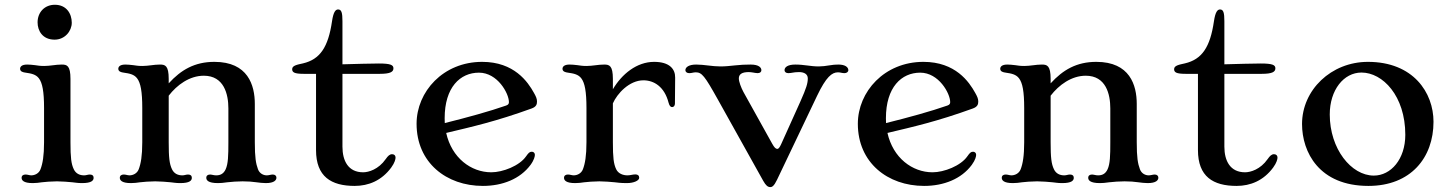

<svg xmlns="http://www.w3.org/2000/svg" viewBox="-20 -761 6039 798"><path d="M207 -596.2C250 -596.2 278.3 -632.3 278.3 -666.5C278.3 -704.6 255.9 -741.2 208 -741.2C165 -741.2 136.2 -709.5 136.2 -668C136.2 -633.3 156.7 -596.2 207 -596.2ZM69.8 -22C69.8 -12.2 77.1 0 116.2 0C129.9 0 140.6 -1.5 153.8 -3.4C163.6 -4.9 196.8 -7.3 216.8 -7.3C236.3 -7.3 265.6 -4.9 280.8 -3.4C292.5 -2.4 301.8 0 320.8 0C360.4 0 369.1 -10.7 369.1 -22C369.1 -31.2 363.3 -35.6 353.5 -35.6C349.1 -35.6 344.7 -34.7 340.8 -33.7C336.9 -32.7 333.5 -32.2 329.6 -32.2C311.5 -32.2 295.4 -39.1 286.6 -57.6C275.9 -80.1 272.9 -106.4 272.9 -169.9V-433.1C272.9 -488.3 258.3 -492.7 236.8 -492.7C223.6 -492.7 211.4 -491.2 199.7 -489.7C187.5 -488.3 175.8 -486.8 163.6 -486.8C144 -486.8 137.2 -488.8 125.5 -490.2C114.3 -491.7 100.1 -492.7 92.8 -492.7C69.3 -492.7 63.5 -482.9 63.5 -475.1C63.5 -463.4 75.7 -460.4 86.4 -459C109.9 -455.6 128.9 -452.1 141.6 -435.5C156.2 -416.5 163.1 -380.4 163.1 -312V-169.9C163.1 -113.3 157.2 -80.6 148.4 -57.6C141.6 -39.6 124 -32.2 109.9 -32.2C106 -32.2 101.6 -33.2 97.2 -34.2C93.3 -35.2 89.4 -35.6 85.9 -35.6C76.7 -35.6 69.8 -31.2 69.8 -22Z M478 -22C478 -12.2 485.4 0 524.4 0C538.1 0 548.8 -1.5 562 -3.4C571.8 -4.9 605 -7.3 625 -7.3C644.5 -7.3 673.8 -4.9 689 -3.4C700.7 -2.4 710 0 729 0C768.6 0 777.3 -10.7 777.3 -22C777.3 -31.2 771.5 -35.6 761.7 -35.6C757.3 -35.6 752.9 -34.7 749 -33.7C745.1 -32.7 741.7 -32.2 737.8 -32.2C719.7 -32.2 703.6 -39.1 694.8 -57.6C684.1 -80.1 681.2 -106.4 681.2 -169.9V-363.3C715.3 -407.7 767.6 -446.3 827.1 -446.3C911.1 -446.3 929.2 -369.6 929.2 -310.5V-169.9C929.2 -113.3 928.2 -80.6 918 -57.6C909.2 -38.1 895 -32.2 878.9 -32.2C874.5 -32.2 869.6 -32.7 865.7 -33.7C862.3 -34.2 857.4 -35.6 853.5 -35.6C843.8 -35.6 837.4 -31.2 837.4 -22C837.4 -12.2 844.7 0 886.2 0C897.9 0 907.2 -1 924.8 -3.4C940.4 -5.4 969.2 -7.3 988.3 -7.3C1009.8 -7.3 1029.8 -5.9 1045.9 -3.4C1055.7 -2 1072.3 0 1084.5 0C1119.6 0 1128.9 -12.2 1128.9 -22.5C1128.9 -30.8 1122.6 -35.6 1113.8 -35.6C1109.9 -35.6 1105 -34.7 1100.6 -33.7C1096.2 -32.7 1092.3 -32.2 1088.4 -32.2C1074.7 -32.2 1058.6 -40 1052.2 -57.6C1043.5 -81.1 1039.1 -106.4 1039.1 -169.9V-329.1C1039.1 -406.7 1010.7 -503.9 871.1 -503.9C789.1 -503.9 732.4 -470.7 681.2 -414.6V-433.1C681.2 -488.3 666.5 -492.7 645 -492.7C631.8 -492.7 619.6 -491.2 607.9 -489.7C595.7 -488.3 584 -486.8 571.8 -486.8C552.2 -486.8 545.4 -488.8 533.7 -490.2C522.5 -491.7 508.3 -492.7 501 -492.7C477.5 -492.7 471.7 -482.9 471.7 -475.1C471.7 -463.4 483.9 -460.4 494.6 -459C518.1 -455.6 537.1 -452.1 549.8 -435.5C564.5 -416.5 571.3 -380.4 571.3 -312V-169.9C571.3 -113.3 565.4 -80.6 556.6 -57.6C549.8 -39.6 532.2 -32.2 518.1 -32.2C514.2 -32.2 509.8 -33.2 505.4 -34.2C501.5 -35.2 497.6 -35.6 494.1 -35.6C484.9 -35.6 478 -31.2 478 -22Z M1293.5 -137.2C1293.5 -26.9 1356.4 11.7 1454.1 11.7C1511.7 11.7 1565.9 -10.3 1606 -64.5C1621.1 -85 1624 -100.1 1624 -106C1624 -115.2 1618.2 -120.1 1609.4 -120.1C1600.1 -120.1 1592.8 -113.8 1583 -99.6C1553.2 -57.1 1512.2 -44.9 1489.3 -44.9C1427.2 -44.9 1403.3 -92.8 1403.3 -151.4V-454.1H1558.6C1603.5 -454.1 1615.2 -462.9 1615.2 -477.1C1615.2 -490.7 1604 -497.1 1554.7 -497.1C1523.9 -497.1 1454.6 -495.1 1403.3 -493.7V-672.9C1403.3 -708 1399.4 -721.7 1385.3 -721.7C1374.5 -721.7 1365.7 -711.4 1359.9 -672.4C1344.2 -564.9 1310.1 -514.2 1239.3 -497.6C1215.3 -492.2 1194.3 -488.8 1194.3 -473.6C1194.3 -460.4 1203.1 -454.1 1242.7 -454.1H1293.5Z M1711.4 -246.6C1711.4 -85 1835.4 11.7 1986.8 11.7C2068.4 11.7 2141.6 -17.1 2185.1 -75.7C2200.7 -97.2 2203.1 -111.8 2203.1 -117.7C2203.1 -125 2197.8 -130.4 2190.4 -130.4C2180.7 -130.4 2176.3 -125 2166.5 -111.3C2139.2 -71.8 2069.8 -44.9 2022 -44.9C1937.5 -44.9 1857.4 -105 1834.5 -208.5C1940.9 -233.9 2040 -255.9 2189.5 -310.1C2209.5 -317.4 2211.9 -328.1 2211.9 -339.4C2211.9 -350.6 2207.5 -360.4 2199.2 -375C2173.8 -420.9 2117.2 -503.9 1983.9 -503.9C1821.8 -503.9 1711.4 -379.9 1711.4 -246.6ZM1828.6 -249.5C1828.1 -255.9 1828.1 -262.7 1828.1 -269.5C1828.1 -398.4 1892.6 -459 1970.7 -459C2047.9 -459 2095.2 -372.6 2095.2 -336.9C2095.2 -331.1 2093.8 -325.7 2083.5 -322.3C2013.7 -297.9 1924.3 -273.4 1828.6 -249.5Z M2324.2 -22C2324.2 -12.2 2331.5 0 2370.6 0C2384.3 0 2395 -1.5 2408.2 -3.4C2418 -4.9 2451.2 -7.3 2471.2 -7.3C2490.7 -7.3 2520 -4.9 2535.2 -3.4C2546.9 -2.4 2556.2 0 2585.4 0C2614.7 0 2636.7 -10.7 2636.7 -22C2636.7 -31.2 2630.9 -36.1 2621.1 -36.1C2614.7 -36.1 2609.9 -35.2 2605 -34.2C2599.6 -33.2 2594.2 -32.2 2587.9 -32.2C2569.8 -32.2 2549.8 -39.1 2541 -57.6C2530.3 -80.1 2527.3 -106.4 2527.3 -169.9V-331.5C2544.9 -371.6 2595.2 -427.2 2654.3 -427.2C2697.8 -427.2 2741.7 -400.9 2758.8 -334C2762.7 -319.3 2768.1 -315.9 2773.9 -315.9C2779.8 -315.9 2785.2 -321.8 2785.2 -330.1L2786.1 -438.5C2786.6 -474.1 2762.7 -503.9 2698.7 -503.9C2626.5 -503.9 2564.5 -453.1 2527.3 -390.1V-433.1C2527.3 -488.3 2512.7 -492.7 2491.2 -492.7C2478 -492.7 2465.8 -491.2 2454.1 -489.7C2441.9 -488.3 2430.2 -486.8 2418 -486.8C2398.4 -486.8 2391.6 -488.8 2379.9 -490.2C2368.7 -491.7 2354.5 -492.7 2347.2 -492.7C2323.7 -492.7 2317.9 -482.9 2317.9 -475.1C2317.9 -463.4 2330.1 -460.4 2340.8 -459C2364.3 -455.6 2383.3 -452.1 2396 -435.5C2410.6 -416.5 2417.5 -380.4 2417.5 -312V-169.9C2417.5 -113.3 2411.6 -80.6 2402.8 -57.6C2396 -39.6 2378.4 -32.2 2364.3 -32.2C2360.4 -32.2 2356 -33.2 2351.6 -34.2C2347.7 -35.2 2343.8 -35.6 2340.3 -35.6C2331.1 -35.6 2324.2 -31.2 2324.2 -22Z M3151.9 -9.8C3163.1 10.3 3171.4 16.6 3181.6 16.6C3189 16.6 3196.8 12.7 3209.5 -13.7L3376 -362.8C3413.6 -441.4 3437.5 -460.4 3462.9 -460.4C3467.8 -460.4 3472.7 -459.5 3477.1 -458.5C3481.4 -457.5 3485.8 -457 3490.2 -457C3499 -457 3505.9 -462.4 3505.9 -469.2C3505.9 -481.9 3492.7 -492.7 3464.4 -492.7C3452.6 -492.7 3439.9 -491.7 3426.8 -489.3C3414.1 -486.8 3395.5 -484.9 3382.8 -484.9C3365.7 -484.9 3350.6 -486.8 3335.4 -488.8C3319.8 -490.7 3304.2 -492.7 3285.6 -492.7C3254.9 -492.7 3240.7 -482.4 3240.7 -469.2C3240.7 -462.4 3246.6 -457 3256.3 -457C3262.7 -457 3268.6 -458 3274.4 -459C3280.8 -460 3287.1 -461.4 3300.8 -461.4C3322.8 -461.4 3337.4 -452.6 3337.4 -435.1C3337.4 -415 3331.5 -395 3307.1 -340.3L3226.6 -161.6C3220.2 -147.5 3215.3 -142.1 3210.9 -142.1C3204.1 -142.1 3198.2 -147.9 3189.5 -163.6L3069.8 -378.9C3060.1 -397 3050.8 -421.4 3050.8 -435.1C3050.8 -451.7 3062.5 -461.4 3091.8 -461.4C3098.1 -461.4 3104.5 -460.4 3109.9 -459.5C3116.7 -458.5 3122.6 -457 3128.9 -457C3139.2 -457 3144.5 -462.4 3144.5 -469.2C3144.5 -480 3134.3 -492.7 3099.6 -492.7C3076.2 -492.7 3059.1 -491.7 3035.6 -489.3C3012.2 -486.8 2994.6 -484.9 2974.6 -484.9C2957 -484.9 2939.9 -486.8 2923.3 -488.8C2906.7 -490.7 2890.1 -492.7 2873.5 -492.7C2843.3 -492.7 2828.6 -481.9 2828.6 -469.2C2828.6 -462.4 2835 -457 2844.2 -457C2849.1 -457 2853.5 -457.5 2857.4 -458.5C2862.3 -459.5 2866.7 -460.4 2871.6 -460.4C2897 -460.4 2908.7 -445.8 2962.9 -348.6Z M3545.4 -246.6C3545.4 -85 3669.4 11.7 3820.8 11.7C3902.3 11.7 3975.6 -17.1 4019 -75.7C4034.7 -97.2 4037.1 -111.8 4037.1 -117.7C4037.1 -125 4031.7 -130.4 4024.4 -130.4C4014.6 -130.4 4010.3 -125 4000.5 -111.3C3973.1 -71.8 3903.8 -44.9 3856 -44.9C3771.5 -44.9 3691.4 -105 3668.5 -208.5C3774.9 -233.9 3874 -255.9 4023.4 -310.1C4043.5 -317.4 4045.9 -328.1 4045.9 -339.4C4045.9 -350.6 4041.5 -360.4 4033.2 -375C4007.8 -420.9 3951.2 -503.9 3817.9 -503.9C3655.8 -503.9 3545.4 -379.9 3545.4 -246.6ZM3662.6 -249.5C3662.1 -255.9 3662.1 -262.7 3662.1 -269.5C3662.1 -398.4 3726.6 -459 3804.7 -459C3881.8 -459 3929.2 -372.6 3929.2 -336.9C3929.2 -331.1 3927.7 -325.7 3917.5 -322.3C3847.7 -297.9 3758.3 -273.4 3662.6 -249.5Z M4143.6 -22C4143.6 -12.2 4150.9 0 4189.9 0C4203.6 0 4214.4 -1.5 4227.5 -3.4C4237.3 -4.9 4270.5 -7.3 4290.5 -7.3C4310.1 -7.3 4339.4 -4.9 4354.5 -3.4C4366.2 -2.4 4375.5 0 4394.5 0C4434.1 0 4442.9 -10.7 4442.9 -22C4442.9 -31.2 4437 -35.6 4427.2 -35.6C4422.9 -35.6 4418.5 -34.7 4414.6 -33.7C4410.6 -32.7 4407.2 -32.2 4403.3 -32.2C4385.3 -32.2 4369.1 -39.1 4360.4 -57.6C4349.6 -80.1 4346.7 -106.4 4346.7 -169.9V-363.3C4380.9 -407.7 4433.1 -446.3 4492.7 -446.3C4576.7 -446.3 4594.7 -369.6 4594.7 -310.5V-169.9C4594.7 -113.3 4593.8 -80.6 4583.5 -57.6C4574.7 -38.1 4560.5 -32.2 4544.4 -32.2C4540 -32.2 4535.2 -32.7 4531.2 -33.7C4527.8 -34.2 4522.9 -35.6 4519 -35.6C4509.3 -35.6 4502.9 -31.2 4502.9 -22C4502.9 -12.2 4510.3 0 4551.8 0C4563.5 0 4572.8 -1 4590.3 -3.4C4606 -5.4 4634.8 -7.3 4653.8 -7.3C4675.3 -7.3 4695.3 -5.9 4711.4 -3.4C4721.2 -2 4737.8 0 4750 0C4785.2 0 4794.4 -12.2 4794.4 -22.5C4794.4 -30.8 4788.1 -35.6 4779.3 -35.6C4775.4 -35.6 4770.5 -34.7 4766.1 -33.7C4761.7 -32.7 4757.8 -32.2 4753.9 -32.2C4740.2 -32.2 4724.1 -40 4717.8 -57.6C4709 -81.1 4704.6 -106.4 4704.6 -169.9V-329.1C4704.6 -406.7 4676.3 -503.9 4536.6 -503.9C4454.6 -503.9 4397.9 -470.7 4346.7 -414.6V-433.1C4346.7 -488.3 4332 -492.7 4310.5 -492.7C4297.4 -492.7 4285.2 -491.2 4273.4 -489.7C4261.2 -488.3 4249.5 -486.8 4237.3 -486.8C4217.8 -486.8 4210.9 -488.8 4199.2 -490.2C4188 -491.7 4173.8 -492.7 4166.5 -492.7C4143.1 -492.7 4137.2 -482.9 4137.2 -475.1C4137.2 -463.4 4149.4 -460.4 4160.2 -459C4183.6 -455.6 4202.6 -452.1 4215.3 -435.5C4230 -416.5 4236.8 -380.4 4236.8 -312V-169.9C4236.8 -113.3 4231 -80.6 4222.2 -57.6C4215.3 -39.6 4197.8 -32.2 4183.6 -32.2C4179.7 -32.2 4175.3 -33.2 4170.9 -34.2C4167 -35.2 4163.1 -35.6 4159.7 -35.6C4150.4 -35.6 4143.6 -31.2 4143.6 -22Z M4959 -137.2C4959 -26.9 5022 11.7 5119.6 11.7C5177.2 11.7 5231.4 -10.3 5271.5 -64.5C5286.6 -85 5289.6 -100.1 5289.6 -106C5289.6 -115.2 5283.7 -120.1 5274.9 -120.1C5265.6 -120.1 5258.3 -113.8 5248.5 -99.6C5218.8 -57.1 5177.7 -44.9 5154.8 -44.9C5092.8 -44.9 5068.8 -92.8 5068.8 -151.4V-454.1H5224.1C5269 -454.1 5280.8 -462.9 5280.8 -477.1C5280.8 -490.7 5269.5 -497.1 5220.2 -497.1C5189.5 -497.1 5120.1 -495.1 5068.8 -493.7V-672.9C5068.8 -708 5064.9 -721.7 5050.8 -721.7C5040 -721.7 5031.2 -711.4 5025.4 -672.4C5009.8 -564.9 4975.6 -514.2 4904.8 -497.6C4880.9 -492.2 4859.9 -488.8 4859.9 -473.6C4859.9 -460.4 4868.7 -454.1 4908.2 -454.1H4959Z M5391.6 -245.6C5391.6 -128.9 5462.4 11.7 5667.5 11.7C5843.3 11.7 5938 -105.5 5938 -254.9C5938 -376 5854 -503.9 5665.5 -503.9C5512.2 -503.9 5391.6 -386.7 5391.6 -245.6ZM5506.8 -285.2C5506.8 -387.2 5564.9 -459.5 5638.7 -459.5C5726.6 -459.5 5820.8 -362.8 5820.8 -200.7C5820.8 -99.6 5761.2 -31.2 5689.9 -31.2C5596.2 -31.2 5506.8 -142.1 5506.8 -285.2Z"/></svg>

Font: Stoke
Style: Light
Weight: 300
Designer: Nicole Fally
Foundry: Nicole Fally
Version: Version 1.001